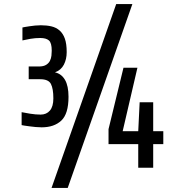

<svg xmlns="http://www.w3.org/2000/svg" viewBox="-20 -830 915 950"><path d="M319 -351Q319 -267 283.5 -233.5Q248 -200 186 -200Q172 -200 156 -201.5Q140 -203 125.5 -205Q111 -207 100.5 -208.5Q90 -210 87 -211V-275Q101 -272 128.5 -267.5Q156 -263 181 -263Q210 -263 227 -283Q244 -303 244 -343Q244 -391 232 -414.5Q220 -438 179 -438H122V-501H172Q195 -501 208 -509Q221 -517 227 -529Q233 -541 234.5 -554.5Q236 -568 236 -579Q236 -618 222 -630Q208 -642 179 -642Q154 -642 131 -638Q108 -634 91 -630V-694Q94 -695 103.5 -696.5Q113 -698 125.5 -700Q138 -702 153 -703.5Q168 -705 182 -705Q211 -705 234.5 -699.5Q258 -694 275 -679Q292 -664 301 -638.5Q310 -613 310 -572Q310 -537 296 -510Q282 -483 252 -472Q284 -465 301.5 -435Q319 -405 319 -351ZM738 -117V0H664V-117H517V-191L591 -495H660L587 -181H664L671 -324H738V-181H788V-117ZM315 100H235L555 -810H635Z"/></svg>

Font: Share
Style: Regular
Weight: 400
Designer: Ralph du Carrois
Version: Version 1.002